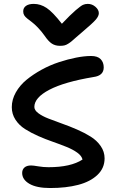

<svg xmlns="http://www.w3.org/2000/svg" viewBox="-20 -969 591 977"><path d="M426.8 -949.2Q448.7 -949.2 465.8 -934.3Q482.9 -919.4 482.9 -901.9Q482.9 -887.7 468.3 -870.1Q453.6 -852.5 398.9 -806.2Q385.7 -795.4 368.7 -780.3Q351.6 -765.1 344.7 -759.3Q337.9 -753.4 327.1 -746.6Q316.4 -739.7 307.1 -737.8Q297.9 -735.8 285.2 -735.8Q261.2 -735.8 243.9 -747.1Q226.6 -758.3 207 -787.1Q190.4 -810.5 172.4 -829.1Q154.3 -847.7 141.8 -856.9Q129.4 -866.2 118.9 -874.5Q108.4 -882.8 103.3 -891.1Q98.1 -899.4 98.1 -911.1Q98.1 -929.2 112.3 -939.2Q126.5 -949.2 151.9 -949.2Q186 -949.2 217.3 -928.5Q248.5 -907.7 294.9 -848.1Q338.9 -894.5 365.2 -917Q391.6 -939.5 402.3 -944.3Q413.1 -949.2 426.8 -949.2ZM234.9 -12.2Q166.5 -12.2 129.6 -33.7Q92.8 -55.2 92.8 -88.9Q92.8 -106.4 104.5 -116.7Q116.2 -127 138.2 -127Q149.4 -127 174.8 -122.6Q200.2 -118.2 227.1 -118.2Q340.3 -118.2 399.9 -157.2Q395.5 -176.3 373 -192.4Q350.6 -208.5 318.6 -221.4Q286.6 -234.4 248.8 -247.6Q210.9 -260.7 174.3 -276.9Q137.7 -293 107.4 -312.3Q77.1 -331.5 58.6 -360.1Q40 -388.7 40 -423.8Q40 -462.4 60.5 -498.8Q81.1 -535.2 115 -563Q148.9 -590.8 191.7 -614.3Q234.4 -637.7 279.8 -652.6Q325.2 -667.5 367.4 -675.8Q409.7 -684.1 443.8 -684.1Q476.6 -684.1 492.2 -668Q507.8 -651.9 507.8 -626Q507.8 -584 456.1 -577.1Q307.1 -552.2 231 -512.2Q154.8 -472.2 154.8 -424.8Q154.8 -408.2 174.6 -393.3Q194.3 -378.4 225.8 -366Q257.3 -353.5 295.4 -340.1Q333.5 -326.7 371.6 -310.1Q409.7 -293.5 441.2 -273.9Q472.7 -254.4 492.4 -225.8Q512.2 -197.3 512.2 -163.1Q512.2 -113.3 475.8 -78.9Q439.5 -44.4 377.9 -28.3Q316.4 -12.2 234.9 -12.2Z"/></svg>

Font: Shantell Sans Irregular
Style: Regular
Weight: 500
Designer: Stephen Nixon, Anya Danilova, Shantell Martin
Foundry: Arrow Type
Version: Version 1.006;[9816181b4]